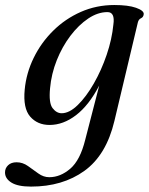

<svg xmlns="http://www.w3.org/2000/svg" viewBox="-76 -476 579 746"><path d="M368.5 -6Q337 126.5 252 187.8Q167 249 44.5 249Q-6.5 249 -31.5 233.5Q-56.5 218 -56.5 194Q-56.5 177.5 -44.5 166Q-32.5 154.5 -11.5 154.5Q12 154.5 32.5 169Q53 183.5 73 198Q93 212.5 115.5 212.5Q158.5 212.5 197 179.5Q235.5 146.5 255 67.5L309.5 -143.5Q269.5 -67 219.8 -28.8Q170 9.5 116.5 9.5Q69.5 9.5 41.2 -23Q13 -55.5 20 -128Q26 -192 54.8 -251Q83.5 -310 130.5 -356.5Q177.5 -403 238.2 -429.8Q299 -456.5 368 -456.5Q422 -456.5 452.5 -445.8Q483 -435 482.5 -421.5Q481.5 -409.5 472 -405.2Q462.5 -401 459.5 -388.5ZM118.5 -133Q113 -76 128.2 -56Q143.5 -36 163.5 -36Q193.5 -36 226.2 -68Q259 -100 288.5 -151.5Q318 -203 338.5 -263.2Q359 -323.5 364.5 -380.5Q371.5 -429 341.5 -429Q304 -429 266.8 -404Q229.5 -379 197.5 -336.8Q165.5 -294.5 144.5 -241.8Q123.5 -189 118.5 -133Z"/></svg>

Font: Fraunces 72pt
Style: Italic
Weight: 400
Italic angle: -16°
Version: Version 1.000;[b76b70a41]